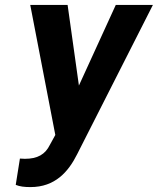

<svg xmlns="http://www.w3.org/2000/svg" viewBox="-20 -548 642 781"><path d="M103 -528 205 1 183 41C164 80 133 98 81 98C74 98 68 97 61 97L44 204C61 211 80 213 104 213C204 213 258 151 294 79L602 -528H451L301 -200L255 -528Z"/></svg>

Font: Asimov Pro
Style: BdObl
Weight: 700
Designer: Google
Version: Version 2.000980; 2014